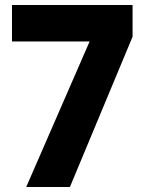

<svg xmlns="http://www.w3.org/2000/svg" viewBox="-20 -749 575 769"><path d="M511 -602 260 0H85L339 -583H28V-729H511Z"/></svg>

Font: MSTAGE
Style: Bold
Weight: 700
Designer: Ninad Kale (Devanagari), Jonny Pinhorn (Latin)
Foundry: Indian Type Foundry
Version: 4.004